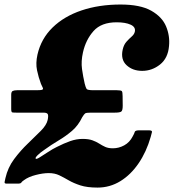

<svg xmlns="http://www.w3.org/2000/svg" viewBox="-51 -791 767 848"><path d="M-27 -4.5Q-16.5 -51 11.5 -88.5Q39.5 -126 71.8 -156.8Q104 -187.5 129.2 -213Q154.5 -238.5 159.5 -261Q163.5 -280 160 -286.8Q156.5 -293.5 141 -293.5H21.5Q8.5 -293.5 3.5 -294.5Q-1.5 -295.5 -1.5 -309.5V-372.5Q-1.5 -386 5.2 -389.2Q12 -392.5 24.5 -392.5H111Q131 -392.5 136 -395Q141 -397.5 137.8 -403.8Q134.5 -410 130 -420.5Q119 -449.5 112.5 -480.8Q106 -512 114.5 -550Q130.5 -620 181.2 -669.5Q232 -719 309.2 -745Q386.5 -771 481.5 -771Q568.5 -771 616.8 -743.8Q665 -716.5 682.5 -674.5Q700 -632.5 695.5 -587.5Q691 -534 655.8 -506Q620.5 -478 577 -478Q535 -478 508 -503Q481 -528 491 -572.5Q496 -594 507.8 -607Q519.5 -620 530.8 -629.8Q542 -639.5 544.5 -651Q549 -671.5 526 -682Q503 -692.5 464 -692.5Q396.5 -692.5 362.2 -654Q328 -615.5 315.5 -560Q306.5 -520 311.2 -486.2Q316 -452.5 323 -422Q327.5 -404 331.5 -398.2Q335.5 -392.5 362.5 -392.5H465Q483.5 -392.5 487 -388.5Q490.5 -384.5 490.5 -366.5L491 -324Q491 -303 484.5 -298.2Q478 -293.5 456 -293.5H350Q330 -293.5 325.2 -290.2Q320.5 -287 312 -273Q294.5 -236.5 267 -213Q239.5 -189.5 207.5 -170.5Q175.5 -151.5 144.5 -129Q126.5 -117 114.8 -105.2Q103 -93.5 107 -90Q110 -87 125.2 -96.5Q140.5 -106 161 -119.5Q181.5 -133 200 -142Q231.5 -158 259.2 -167.8Q287 -177.5 314 -177.5Q340.5 -177.5 357.5 -171.2Q374.5 -165 387.2 -156.8Q400 -148.5 413.8 -142.2Q427.5 -136 447.5 -136Q473.5 -136 497.5 -149Q521.5 -162 535 -188.5Q542.5 -201.5 544.2 -208.5Q546 -215.5 565 -215.5H605.5Q622 -215.5 620.2 -207.8Q618.5 -200 614.5 -186Q595.5 -120 561.2 -69.8Q527 -19.5 480.8 9Q434.5 37.5 380 37.5Q334 37.5 304 27.8Q274 18 252.5 5.5Q231 -7 210.8 -16.8Q190.5 -26.5 164 -26.5Q139 -26.5 106.8 -18.2Q74.5 -10 54.5 5Q45.5 11 43 15.5Q40.5 20 27.5 20H-22.5Q-32.5 20 -30.5 11.8Q-28.5 3.5 -27 -4.5Z"/></svg>

Font: Besley* Heavy
Style: Italic
Weight: 800
Italic angle: -13°
Designer: Owen Earl
Foundry: indestructible type*
Version: Version 3.000; ttfautohint (v1.8.3)